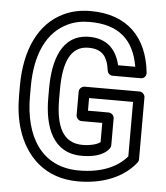

<svg xmlns="http://www.w3.org/2000/svg" viewBox="-54 -795 761 878"><g transform="rotate(5 326.0 -355.5)"><path d="M84 -334V-376C84 -533 137 -633 227 -675C256 -689 289 -696 327 -696C461 -696 531 -632 552 -510H473C457 -581 412 -628 331 -628C203 -628 168 -504 168 -377V-334C168 -200 211 -83 343 -83C388 -83 441 -91 469 -128C472 -132 474 -138 474 -143V-266C474 -281 460 -291 449 -291H354V-349H556V-99C511 -46 437 -15 336 -15C164 -15 84 -150 84 -334ZM343 -133C254 -133 218 -204 218 -334V-377C218 -504 251 -578 331 -578C393 -578 419 -548 428 -482C429 -471 439 -460 452 -460H581C602 -460 607 -478 606 -488C589 -651 493 -746 327 -746C283 -746 243 -738 206 -721C92 -668 34 -543 34 -376V-334C34 -277 41 -225 55 -180C94 -56 186 35 336 35C452 35 545 -4 601 -75C604 -79 606 -84 606 -90V-374C606 -385 596 -399 581 -399H329C318 -399 304 -389 304 -374V-266C304 -255 314 -241 329 -241H424V-153C411 -142 379 -133 343 -133Z"/></g></svg>

Font: Asimov
Style: NarOu
Weight: 500
Designer: Google
Version: Version 2.000980; 2014